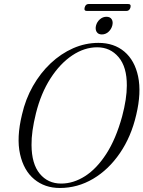

<svg xmlns="http://www.w3.org/2000/svg" viewBox="-20 -924 714 956"><path d="M470 -710.5Q548 -710.5 599.5 -666.8Q651 -623 667.8 -542.8Q684.5 -462.5 658.5 -353Q633.5 -244 577.2 -161.8Q521 -79.5 443.8 -33.8Q366.5 12 278 12Q203 12 150.5 -31.5Q98 -75 79.8 -156.8Q61.5 -238.5 89.5 -353.5Q107 -430.5 144 -495.5Q181 -560.5 232.2 -608.8Q283.5 -657 344.2 -683.8Q405 -710.5 470 -710.5ZM284.5 -10Q345.5 -10 403.2 -46.8Q461 -83.5 509 -157.5Q557 -231.5 588 -344Q611.5 -432 611.5 -498Q612 -590.5 570.5 -639.5Q529 -688.5 464 -688.5Q400 -688.5 339.5 -648Q279 -607.5 231.5 -533.8Q184 -460 159 -360Q147.5 -313.5 142 -274.2Q136.5 -235 137 -202Q137.5 -108 178 -59Q218.5 -10 284.5 -10ZM487 -752.5Q469 -752.5 461.2 -765.2Q453.5 -778 458 -796.5Q463 -815.5 477.5 -828Q492 -840.5 510 -840.5Q528.5 -840.5 536.2 -828Q544 -815.5 539 -796.5Q534 -778 519.8 -765.2Q505.5 -752.5 487 -752.5ZM401.5 -886.5Q406 -904 421 -904H618.5Q634 -904 629.5 -886.5Q624.5 -869.5 609.5 -869.5H412.5Q397 -869.5 401.5 -886.5Z"/></svg>

Font: Fraunces 144pt S050 Light
Style: Italic
Weight: 300
Italic angle: -16°
Version: Version 1.000; ttfautohint (v1.8.3)